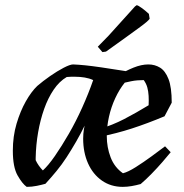

<svg xmlns="http://www.w3.org/2000/svg" viewBox="-20 -716 717 748"><path d="M84 12Q67 0 48.5 -32.5Q30 -65 30 -129Q30 -185 44.5 -234Q59 -283 80.5 -321Q102 -359 125 -381Q147 -400 175 -419.5Q203 -439 228 -452Q253 -465 265 -465Q288 -464 312.5 -461.5Q337 -459 375 -453.5Q413 -448 476 -438L321 -231L313 -233Q295 -196 276.5 -164Q258 -132 239.5 -103.5Q221 -75 200 -49.5Q179 -24 157 0Q143 4 123.5 8Q104 12 84 12ZM147 -52Q168 -71 194 -108.5Q220 -146 248 -194.5Q276 -243 300.5 -297.5Q325 -352 343 -404Q328 -411 310 -414Q292 -417 273 -417Q265 -417 256.5 -417Q248 -417 240 -416Q211 -399 189 -366.5Q167 -334 152 -291.5Q137 -249 128.5 -200.5Q120 -152 119 -101Q119 -99 119 -96.5Q119 -94 119 -92Q124 -81 131.5 -70.5Q139 -60 147 -52ZM458 12Q412 12 377 -12.5Q342 -37 323 -79.5Q304 -122 304 -176Q304 -213 316 -250.5Q328 -288 347.5 -322.5Q367 -357 388 -385Q411 -404 440 -422Q469 -440 500 -452.5Q531 -465 558 -465Q583 -465 603.5 -452.5Q624 -440 636.5 -408Q649 -376 649 -316L621 -263Q554 -235 494 -215.5Q434 -196 368 -183L367 -213Q419 -229 463.5 -252Q508 -275 559 -306Q560 -325 559 -342.5Q558 -360 554 -375Q550 -390 540 -404Q529 -404 516 -403Q503 -402 491 -399.5Q479 -397 466 -394Q445 -368 429 -333.5Q413 -299 404.5 -261Q396 -223 396 -186Q396 -142 411 -103Q426 -64 459 -41Q479 -46 509 -65Q539 -84 570.5 -107Q602 -130 623 -146L645 -123Q632 -107 612.5 -84.5Q593 -62 570.5 -39Q548 -16 528 1Q510 6 492.5 9Q475 12 458 12ZM379 -513 361 -534 403 -577 506 -691 513 -696Q518 -695 532 -685Q546 -675 560 -662L563 -643Q561 -639 550.5 -630Q540 -621 520 -606.5Q500 -592 469 -569.5Q438 -547 393 -515Z"/></svg>

Font: Labrada Medium
Style: Italic
Weight: 500
Italic angle: -7°
Designer: Mercedes Jáuregui
Foundry: Omnibus-Type Team
Version: Version 1.000